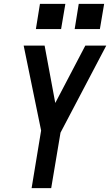

<svg xmlns="http://www.w3.org/2000/svg" viewBox="-20 -970 568 990"><path d="M143 0 192 -297 102 -735H210L265 -439L420 -735H528L292 -286L244 0ZM495 -820H365L386 -950H517ZM295 -820H165L186 -950H317Z"/></svg>

Font: Iosevka SS04 Semibold Oblique
Style: Regular
Weight: 600
Italic angle: -9°
Monospace: yes
Designer: Belleve Invis
Foundry: Belleve Invis
Version: Version 19.0.0; ttfautohint (v1.8.4)